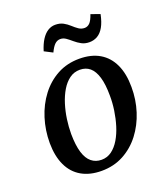

<svg xmlns="http://www.w3.org/2000/svg" viewBox="-143 -872 855 983"><g transform="rotate(-20 285.0 -381.0)"><path d="M328.5 -567.5Q393.5 -567.5 438.5 -541Q483.5 -514.5 507.2 -463.8Q531 -413 531 -340Q531.5 -271.5 511.2 -208.2Q491 -145 453 -95.5Q415 -46 361.5 -17.2Q308 11.5 242 11.5Q178 11.5 132.8 -14.5Q87.5 -40.5 63.8 -90.8Q40 -141 39.5 -213Q39.5 -282.5 59.5 -346.2Q79.5 -410 117.5 -460Q155.5 -510 208.8 -538.8Q262 -567.5 328.5 -567.5ZM312 -513.5Q280 -513.5 255.2 -495.2Q230.5 -477 212.2 -446.5Q194 -416 182 -377.8Q170 -339.5 164.2 -298.5Q158.5 -257.5 158.5 -219.5Q159 -157.5 171 -118.2Q183 -79 206 -60.5Q229 -42 260.5 -42Q291.5 -42 316 -60Q340.5 -78 358.8 -108.8Q377 -139.5 388.8 -177.8Q400.5 -216 406.5 -256.8Q412.5 -297.5 412 -336Q412 -398 400.2 -437Q388.5 -476 366.5 -494.8Q344.5 -513.5 312 -513.5ZM171 -665.5Q182 -701.5 197.2 -725.2Q212.5 -749 231.5 -761Q250.5 -773 272 -773Q297.5 -773 315.8 -763Q334 -753 348.5 -739.5Q363 -726 377.5 -716Q392 -706 409.5 -706Q425.5 -706 437.8 -718.2Q450 -730.5 461 -762.5L510 -745Q501.5 -703.5 487 -678Q472.5 -652.5 452.5 -640.8Q432.5 -629 408 -629Q384 -629 365.5 -639Q347 -649 331.8 -662.2Q316.5 -675.5 302.2 -685.5Q288 -695.5 272 -695.5Q255 -695.5 242 -683.2Q229 -671 215.5 -642.5Z"/></g></svg>

Font: Merriweather 20pt Medium
Style: Italic
Weight: 500
Italic angle: -7.8°
Version: Version 2.101